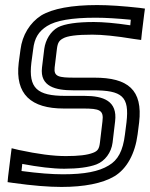

<svg xmlns="http://www.w3.org/2000/svg" viewBox="-20 -704 593 759"><path d="M353 -397H275C212 -397 192 -401 196 -437L205 -511C208 -535 214 -544 229 -552C246 -562 283 -567 345 -567C383 -567 437 -562 509 -550L538 -546L541 -575L550 -648L553 -670L531 -673C467 -680 411 -684 364 -684C264 -684 188 -670 143 -643C98 -614 68 -565 61 -508L54 -456C39 -331 103 -275 232 -275H308C374 -275 391 -269 385 -224L375 -140C372 -115 366 -107 348 -100C325 -91 291 -87 240 -87C190 -87 130 -95 55 -111L26 -118L22 -87L12 -6L10 16L31 19C109 30 173 35 223 35C312 35 385 21 432 -7C482 -37 514 -97 524 -173L530 -220C545 -349 486 -397 353 -397ZM347 -347C463 -347 492 -323 480 -220L474 -173C466 -107 446 -71 410 -50C371 -26 314 -15 229 -15C186 -15 132 -19 65 -28L68 -56C132 -44 188 -37 234 -37C288 -37 332 -43 361 -54C395 -67 420 -101 425 -140L435 -224C445 -305 389 -325 314 -325H238C127 -325 92 -355 104 -456L111 -508C116 -554 133 -580 166 -601C201 -623 263 -634 358 -634C398 -634 444 -631 497 -626L495 -604C435 -613 386 -617 351 -617C285 -617 236 -610 209 -596C180 -580 160 -547 155 -511L146 -437C137 -361 201 -347 269 -347H347Z"/></svg>

Font: Gamestation Display Outline
Style: Italic
Weight: 400
Designer: Jonas Hecksher
Foundry: Jonas Hecksher, Playtypeª, e-types AS
Version: Version 1.003